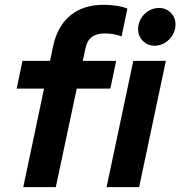

<svg xmlns="http://www.w3.org/2000/svg" viewBox="-20 -772 744 792"><path d="M75.9 0 161.7 -406.5H48.8L72.6 -521H186.4L199.8 -584.5Q217.7 -665.7 271.1 -709Q324.5 -752.3 407.9 -752.3Q433.2 -752.3 460.6 -748.2Q487.9 -744.1 505.4 -736.4L481.6 -621.8Q464.9 -628.1 448 -631.1Q431.1 -634.1 412.5 -634.1Q378.2 -634.1 358.4 -619Q338.5 -603.9 332.4 -572.1L321.4 -521H459.2L435.2 -406.5H296.6L210.1 0ZM419.6 0 529.9 -521H664.2L553.9 0ZM618.1 -583.4Q589.1 -583.4 569.4 -603.2Q549.8 -623 549.8 -652Q549.8 -675.6 561.6 -695.6Q573.4 -715.6 593.2 -727.4Q613 -739.2 635.5 -739.2Q664.6 -739.2 684.2 -719.6Q703.9 -699.9 703.9 -670.9Q703.9 -647.3 692.1 -627.6Q680.3 -608 660.6 -595.7Q641 -583.4 618.1 -583.4Z"/></svg>

Font: Red Hat Display
Style: Italic
Weight: 300
Italic angle: -12°
Designer: Pentagram, MCKL
Foundry: Pentagram, MCKL
Version: Version 1.023